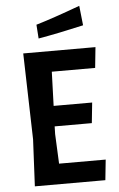

<svg xmlns="http://www.w3.org/2000/svg" viewBox="-60 -951 613 993"><g transform="rotate(-5 246.0 -455.0)"><path d="M80 0 92 -243 80 -690H455L444 -583H219L213 -406H413L402 -300H209L208 -260L215 -106H457L446 0ZM390 -910 401 -808Q270 -778 166 -760L161 -832Q246 -857 390 -910Z"/></g></svg>

Font: Acme
Style: Regular
Weight: 400
Designer: Juan Pablo del Peral
Foundry: Juan Pablo del Peral
Version: Version 1.002